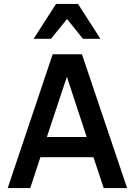

<svg xmlns="http://www.w3.org/2000/svg" viewBox="-20 -950 681 970"><path d="M19 0 246.1 -675.8H394L622.1 0H503.9L452.1 -155.8H184.1L132.8 0ZM216.8 -257.8H418L317.9 -562ZM398.9 -753.9 318.8 -854 237.3 -753.9H149.9L263.2 -930.2H374L487.3 -753.9Z"/></svg>

Font: Clear Sans Medium
Style: Regular
Weight: 500
Foundry: Intel Corporation
Version: Version 1.00